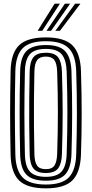

<svg xmlns="http://www.w3.org/2000/svg" viewBox="-20 -1012 498 1041"><path d="M228.8 9.2Q127 9.2 83.2 -33.9Q39.5 -77 37.5 -174Q36 -241.5 35.4 -297.9Q34.8 -354.2 34.9 -406.1Q35 -458 35.6 -511.5Q36.2 -565 37.5 -626.8Q39.5 -723.8 83.4 -766.5Q127.2 -809.2 228.8 -809.2Q328.8 -809.2 372.4 -766.4Q416 -723.5 419 -626.8Q421 -560.5 422 -503.6Q423 -446.8 422.9 -393.9Q422.8 -341 421.9 -287.4Q421 -233.8 419 -174Q415.8 -77.8 372.8 -34.2Q329.8 9.2 228.8 9.2ZM228.8 -11.5Q316.2 -11.5 353.4 -50.2Q390.5 -89 393.2 -174.8Q395 -235.2 396 -289Q397 -342.8 397 -395.4Q397 -448 396.1 -504.4Q395.2 -560.8 393.2 -626Q390.5 -711.5 353.1 -750Q315.8 -788.5 228.8 -788.5Q139.5 -788.5 102.4 -749.9Q65.2 -711.2 63.2 -626.2Q61.8 -558.8 61.1 -502.4Q60.5 -446 60.6 -394.2Q60.8 -342.5 61.4 -289.2Q62 -236 63.2 -174.5Q65.2 -89.2 102.4 -50.4Q139.5 -11.5 228.8 -11.5ZM228.8 -32.2Q153.8 -32.2 122.4 -66Q91 -99.8 89.2 -175Q87.8 -242.5 87 -298.8Q86.2 -355 86.4 -406.6Q86.5 -458.2 87.1 -511.4Q87.8 -564.5 89.2 -625.8Q90.8 -701 122.5 -734.4Q154.2 -767.8 228.8 -767.8Q303.2 -767.8 334.1 -733.6Q365 -699.5 367.5 -625Q369.5 -558.2 370.4 -502Q371.2 -445.8 371.2 -394Q371.2 -342.2 370.2 -289.2Q369.2 -236.2 367.5 -175.5Q365 -102 334.5 -67.1Q304 -32.2 228.8 -32.2ZM228.8 -53.2Q289.2 -53.2 314.4 -82.6Q339.5 -112 341.5 -176.5Q343.5 -239.5 344.5 -293.5Q345.5 -347.5 345.5 -398.9Q345.5 -450.2 344.5 -504.9Q343.5 -559.5 341.5 -624Q339.5 -686.2 315.4 -716.5Q291.2 -746.8 228.8 -746.8Q166.8 -746.8 141.5 -717.6Q116.2 -688.5 115 -625Q113.5 -559 112.9 -503.2Q112.2 -447.5 112.2 -395.8Q112.2 -344 113 -290.5Q113.8 -237 115 -175.5Q116.2 -109.8 142.5 -81.5Q168.8 -53.2 228.8 -53.2ZM228.8 -74Q180.8 -74 161.4 -98.4Q142 -122.8 140.8 -176Q139 -265.8 138.4 -336.8Q137.8 -407.8 138.5 -475.9Q139.2 -544 140.8 -624.8Q142 -677.8 161.4 -701.9Q180.8 -726 228.8 -726Q277.2 -726 295.8 -700.5Q314.2 -675 315.8 -623.2Q317.8 -559.2 318.8 -505.1Q319.8 -451 319.8 -400.1Q319.8 -349.2 318.8 -295.1Q317.8 -241 315.8 -177Q314.2 -124.5 295.2 -99.2Q276.2 -74 228.8 -74ZM228.8 -94.8Q262.5 -94.8 275.5 -115.1Q288.5 -135.5 290 -177.8Q292 -242.2 292.9 -296.2Q293.8 -350.2 293.8 -401Q293.8 -451.8 292.9 -505.4Q292 -559 290 -622.5Q288.5 -667.2 274.8 -686.2Q261 -705.2 228.8 -705.2Q196 -705.2 181.8 -686.6Q167.5 -668 166.5 -624Q164.8 -536.2 164.1 -465.5Q163.5 -394.8 164.2 -326.5Q165 -258.2 166.5 -176.8Q167.5 -134.5 180.8 -114.6Q194 -94.8 228.8 -94.8ZM184.2 -845 276 -992H304.8L209 -845ZM280.2 -845 387.2 -992H416L305 -845ZM232.2 -845 331.8 -992H360.2L257 -845Z"/></svg>

Font: Big Shoulders Inline Display Thin ExtraBold
Style: Regular
Weight: 800
Version: Version 2.002